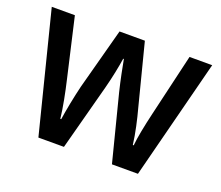

<svg xmlns="http://www.w3.org/2000/svg" viewBox="-95 -676 933 812"><g transform="rotate(20 371.0 -270.5)"><path d="M401 -299 477 -1H594L732 -540H630L564 -258C551 -203 539 -143 536 -108H532C526 -158 512 -219 500 -263L429 -540H315L241 -264C229 -215 216 -148 210 -107H206C201 -154 188 -220 175 -275L114 -540H10L146 -1H261L340 -298C353 -347 364 -403 369 -437H372C378 -404 389 -348 401 -299Z"/></g></svg>

Font: Noto Sans Khmer UI SemiCondensed Medium
Style: Regular
Weight: 500
Width: 4
Designer: Danh Hong and the Monotype Design Team
Foundry: Monotype Imaging Inc.
Version: Version 2.002